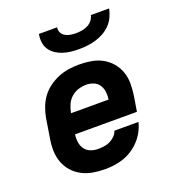

<svg xmlns="http://www.w3.org/2000/svg" viewBox="-135 -846 871 959"><g transform="rotate(-20 300.0 -366.0)"><path d="M261 8Q228 8 196.5 2.5Q165 -3 137.5 -17.5Q110 -32 90 -55Q70 -78 59.5 -107Q49 -136 48.5 -168.5Q48 -201 54 -234L70 -334Q75 -361 85 -388Q95 -415 112.5 -439Q130 -463 154.5 -480.5Q179 -498 206 -509Q233 -520 261 -524Q289 -528 316 -528Q349 -528 380.5 -522.5Q412 -517 438.5 -502.5Q465 -488 485 -464.5Q505 -441 515 -412Q525 -383 525 -351Q525 -319 520 -286L507 -207H178Q175 -186 178 -165.5Q181 -145 192 -129.5Q203 -114 221.5 -106.5Q240 -99 261 -99Q277 -99 293 -101Q309 -103 324 -110Q339 -117 351.5 -129Q364 -141 369 -157H497Q491 -132 478.5 -108.5Q466 -85 448 -65.5Q430 -46 407.5 -31Q385 -16 360.5 -7.5Q336 1 311 4.5Q286 8 261 8ZM196 -313H395Q398 -334 395.5 -354Q393 -374 382.5 -390Q372 -406 353.5 -413.5Q335 -421 315 -421Q294 -421 273 -414.5Q252 -408 235 -393Q218 -378 209 -357.5Q200 -337 196 -317ZM343 -600Q321 -600 299.5 -602.5Q278 -605 258 -611.5Q238 -618 221 -629.5Q204 -641 192.5 -658Q181 -675 178.5 -696.5Q176 -718 180 -740H277Q274 -725 280.5 -712Q287 -699 299.5 -692Q312 -685 326.5 -682.5Q341 -680 356 -680Q371 -680 386.5 -682.5Q402 -685 417 -692Q432 -699 442.5 -712Q453 -725 456 -740H553Q549 -718 539 -696.5Q529 -675 512.5 -658Q496 -641 475 -629.5Q454 -618 432 -611.5Q410 -605 387.5 -602.5Q365 -600 343 -600Z"/></g></svg>

Font: Iosevka SS04 XBd Ex Obl
Style: Regular
Weight: 800
Width: 7
Italic angle: -9°
Monospace: yes
Designer: Belleve Invis
Foundry: Belleve Invis
Version: Version 19.0.0; ttfautohint (v1.8.4)